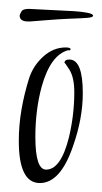

<svg xmlns="http://www.w3.org/2000/svg" viewBox="-20 -411 228 429"><path d="M69 -2Q22 -2 22 -96Q22 -131 28 -166Q34 -201 45 -236Q54 -264 76.5 -284.5Q99 -305 127 -305Q137 -305 138 -301Q136 -297 133 -299Q93 -289 73 -217Q66 -191 62.5 -163Q59 -135 59 -105Q59 -32 83 -32Q116 -32 134 -104Q146 -154 146 -205Q146 -238 135 -255.5Q124 -273 124 -270Q124 -278 135 -278Q165 -278 165 -203Q165 -146 143 -84Q115 -2 69 -2ZM43 -363Q24 -363 24 -376Q24 -379 28 -385.5Q32 -392 48 -391L146 -386Q162 -385 175 -382.5Q188 -380 188 -376Q188 -372 174 -371Q160 -370 132 -369Q109 -368 85 -366Q61 -364 47 -363Z"/></svg>

Font: Shalimar
Style: Regular
Weight: 400
Designer: Robert E. Leuschke
Foundry: Robert E. Leuschke
Version: Version 1.010; ttfautohint (v1.8.3)